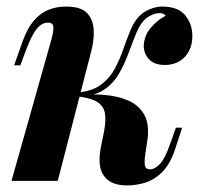

<svg xmlns="http://www.w3.org/2000/svg" viewBox="-20 -551 632 585"><path d="M422 -77Q419 -52 422.5 -43.5Q426 -35 437 -35Q451 -35 466.5 -50.5Q482 -66 499 -114L516 -162H535L511 -89Q496 -48 473 -25.5Q450 -3 422.5 5.5Q395 14 367 14Q318 14 297 -14.5Q276 -43 287 -101L297 -150Q304 -187 299 -209Q294 -231 272.5 -242.5Q251 -254 209 -258V-262Q253 -265 295 -262Q337 -259 370 -245Q403 -231 419.5 -201.5Q436 -172 429 -123ZM469 -511Q456 -511 446 -507Q436 -503 426 -496Q408 -481 396 -452Q384 -423 372 -390Q360 -357 342.5 -326.5Q325 -296 296 -277Q267 -258 221 -259L211 -258L213 -269Q258 -272 285.5 -291.5Q313 -311 329 -340.5Q345 -370 356 -402Q367 -434 379 -462.5Q391 -491 411 -508Q428 -521 444.5 -526Q461 -531 474 -531Q523 -531 545 -503.5Q567 -476 566 -439Q566 -415 555.5 -395Q545 -375 526 -364Q507 -353 483 -353Q450 -353 434 -370.5Q418 -388 418 -411Q419 -442 439 -466Q459 -490 485 -503Q482 -507 477.5 -509Q473 -511 469 -511ZM156 0Q156 0 142 0Q128 0 107 0Q86 0 65 0Q44 0 29.5 0Q15 0 15 0L137 -432Q144 -459 142.5 -470.5Q141 -482 126 -482Q108 -482 93 -464.5Q78 -447 61 -403L42 -352H23L50 -428Q64 -466 83.5 -488.5Q103 -511 127.5 -521Q152 -531 181 -531Q227 -531 245.5 -511Q264 -491 265.5 -459Q267 -427 257 -391Z"/></svg>

Font: Playfair Display
Style: Bold Italic
Weight: 700
Italic angle: -14°
Designer: Claus Eggers Sørensen
Foundry: Claus Eggers Sørensen
Version: Version 1.203